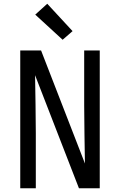

<svg xmlns="http://www.w3.org/2000/svg" viewBox="-20 -1004 640 1024"><path d="M88 0V-735H199L433 -132Q432 -209 430.5 -286.5Q429 -364 429 -441V-735H512V0H401L167 -603Q168 -526 169.5 -448.5Q171 -371 171 -294V0ZM314 -792 168 -926 232 -984 367 -838Z"/></svg>

Font: Iosevka Mono
Style: Regular
Weight: 400
Designer: Belleve Invis
Foundry: Belleve Invis
Version: Version 11.1.1